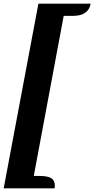

<svg xmlns="http://www.w3.org/2000/svg" viewBox="-59 -820 511 1040"><path d="M-39 200 149 -800H432Q420 -734 336 -734H286L124 133H154Q199 133 218.5 145Q238 157 238 185Q238 196 237 200Z"/></svg>

Font: Sansita One
Style: Regular
Weight: 400
Version: Version 1.002